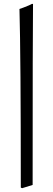

<svg xmlns="http://www.w3.org/2000/svg" viewBox="-20 -770 278 1006"><path d="M151 199 96 216 89 213Q89 -476 82 -723Q87 -725 102 -730Q139 -744 148 -750L153 -749Q151 -607 151 199Z"/></svg>

Font: Almendra SC
Style: Bold
Weight: 700
Designer: Ana Sanfelippo
Foundry: Ana Sanfelippo
Version: Version 1.003